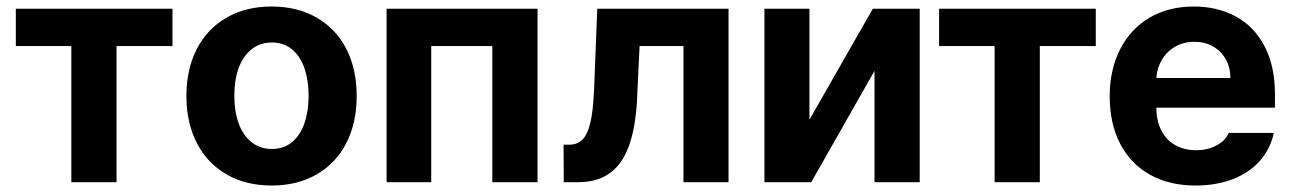

<svg xmlns="http://www.w3.org/2000/svg" viewBox="-20 -557 3952 587"><path d="M28.4 -530.3H507.3V-416.1H336.3V0H198.1V-416.1H28.4Z M549.9 -263.2Q549.9 -345.3 581.6 -407Q613.3 -468.8 672.3 -502.9Q731.3 -537.1 810.4 -537.1Q889.4 -537.1 948.5 -502.9Q1007.6 -468.8 1039.1 -407Q1070.5 -345.3 1070.5 -263.2Q1070.5 -182.2 1039.1 -120.2Q1007.6 -58.2 948.5 -24Q889.4 10.2 810.4 10.2Q731.3 10.2 672.3 -24Q613.3 -58.2 581.6 -120.2Q549.9 -182.2 549.9 -263.2ZM923.5 -264.4Q923.5 -311.3 910.8 -348.1Q898.2 -385 873 -406Q847.8 -427 811.5 -427Q774.6 -427 748.7 -406Q722.7 -385 709.5 -348.4Q696.4 -311.9 696.4 -264.4Q696.4 -216.9 709.5 -180.2Q722.7 -143.6 748.7 -122.6Q774.6 -101.6 811.5 -101.6Q847.8 -101.6 873 -122.6Q898.2 -143.6 910.8 -180.5Q923.5 -217.4 923.5 -264.4Z M1161.9 -530.3H1623.4V0H1485.2V-416.1H1298.4V0H1161.9Z M1703 -114.7H1720.5Q1745.1 -114.7 1760.5 -130Q1776 -145.3 1784.5 -180.2Q1793 -215.2 1795.8 -275.6Q1796.3 -280.8 1796.5 -285.8Q1796.8 -290.7 1796.8 -295.9L1806 -530.3H2207.3V0H2069.6V-416.1H1935.4L1927.6 -253Q1927.6 -247.2 1927.1 -240.8Q1926.6 -234.5 1926 -228.1Q1919.1 -147.8 1897.7 -98Q1876.3 -48.2 1839.2 -24.1Q1802.1 0 1747.4 0H1703.6Z M2648.5 -530.3H2791.8V0H2653.6V-340.3L2460.2 0H2317.1V-530.3H2454.7V-191Z M2851.1 -530.3H3330.1V-416.1H3159V0H3020.8V-416.1H2851.1Z M3372.7 -262.4Q3372.7 -344 3404.6 -406.4Q3436.6 -468.9 3494.6 -503Q3552.7 -537.1 3629.5 -537.1Q3701.1 -537.1 3757.3 -507.1Q3813.5 -477.2 3845.7 -416.5Q3877.9 -355.8 3877.9 -268.6V-227.9H3431.8V-318.5H3741.6Q3741.6 -350.8 3727.6 -375.7Q3713.6 -400.7 3688.6 -415Q3663.6 -429.2 3631.7 -429.2Q3598.1 -429.2 3571.8 -413.7Q3545.5 -398.2 3530.7 -371.5Q3515.8 -344.8 3515.3 -313V-228.1Q3515.3 -188.3 3530.3 -158.7Q3545.2 -129.1 3572.9 -113.4Q3600.7 -97.7 3637.3 -97.7Q3661.5 -97.7 3681.5 -104.7Q3701.5 -111.6 3715.6 -123.1Q3729.6 -134.6 3736.6 -150.6H3874.5Q3864.1 -102.2 3832.3 -65.9Q3800.5 -29.5 3749.9 -9.7Q3699.3 10.2 3635.1 10.2Q3554.9 10.2 3495.8 -22.9Q3436.6 -56.1 3404.6 -117.6Q3372.7 -179.1 3372.7 -262.4Z"/></svg>

Font: Pretendard JP Variable
Style: Regular
Weight: 400
Designer: Base glyphs from Inter by Rasmus Andersson; Hangul glyphs from Noto Sans CJK(Source Han Sans) by Jang Soo-young and Kang
Foundry: Kil Hyung-jin
Version: Version 1.307;Glyphs 3.2 (3192)